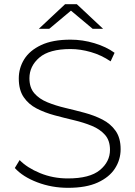

<svg xmlns="http://www.w3.org/2000/svg" viewBox="-20 -895 649 920"><path d="M306 5Q228 5 158.5 -21.5Q89 -48 51 -90L74 -128Q110 -91 172 -65.5Q234 -40 305 -40Q410 -40 458.5 -80Q507 -120 507 -177Q507 -222 483 -249Q459 -276 420 -292Q381 -308 334.5 -319Q288 -330 241.5 -342.5Q195 -355 156 -375Q117 -395 93.5 -429.5Q70 -464 70 -519Q70 -569 96 -611Q122 -653 177 -679Q232 -705 318 -705Q376 -705 432.5 -688Q489 -671 529 -642L510 -601Q466 -631 415.5 -645.5Q365 -660 318 -660Q216 -660 168.5 -619Q121 -578 121 -520Q121 -475 144.5 -448Q168 -421 207 -405Q246 -389 292.5 -378Q339 -367 385.5 -354.5Q432 -342 471 -322Q510 -302 534 -268Q558 -234 558 -180Q558 -130 531 -88Q504 -46 448.5 -20.5Q393 5 306 5ZM166 -757 292 -875H348L474 -757H424L320 -844L216 -757Z"/></svg>

Font: Montserrat Light
Style: Regular
Weight: 300
Designer: Julieta Ulanovsky
Foundry: Julieta Ulanovsky
Version: Version 9.000; ttfautohint (v1.8.4.7-5d5b)